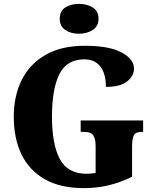

<svg xmlns="http://www.w3.org/2000/svg" viewBox="-20 -960 801 990"><path d="M413 10Q291 10 210.5 -36Q130 -82 90.5 -164.5Q51 -247 51 -358Q51 -466 92.5 -548.5Q134 -631 215.5 -677.5Q297 -724 417 -724Q543 -724 607 -689.5Q671 -655 671 -606Q671 -569 636 -540.5Q601 -512 526 -512Q526 -581 497 -617.5Q468 -654 415 -654Q324 -654 286 -577.5Q248 -501 248 -358Q248 -216 288.5 -140Q329 -64 427 -64Q446 -64 473 -68V-207Q473 -245 460.5 -262.5Q448 -280 414 -280H396V-339H718V-280H710Q679 -280 670 -262Q661 -244 661 -203V-49Q601 -19 540 -4.5Q479 10 413 10ZM387 -786Q345 -786 316.5 -805.5Q288 -825 288 -863Q288 -903 316.5 -921.5Q345 -940 387 -940Q428 -940 458 -921.5Q488 -903 488 -863Q488 -825 458 -805.5Q428 -786 387 -786Z"/></svg>

Font: Noto Serif Hebrew SemiCondensed Black
Style: Regular
Weight: 900
Width: 4
Designer: Monotype Design Team
Foundry: Monotype Imaging Inc.
Version: Version 2.004; ttfautohint (v1.8.4.7-5d5b)